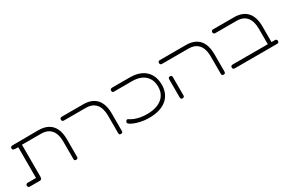

<svg xmlns="http://www.w3.org/2000/svg" viewBox="89 -1555 3772 2543"><g transform="rotate(-30 1975.0 -283.5)"><path d="M85 10Q75 10 68.5 6.5Q62 3 58.5 -3.5Q55 -10 55 -19Q55 -29 58.5 -35Q62 -41 68.5 -44.5Q75 -48 84 -48H212V-535L220 -518Q187 -518 167.5 -519.5Q148 -521 139.5 -524.5Q131 -528 128.5 -533.5Q126 -539 126 -547Q126 -565 134 -571.5Q142 -578 172 -578L549 -580Q639 -581 700 -548Q761 -515 792 -449.5Q823 -384 823 -286V-20Q823 -10 820 -3.5Q817 3 810.5 6.5Q804 10 795 10Q786 10 779.5 7.5Q773 5 769.5 -0.5Q766 -6 766 -13V-283Q766 -362 743 -415Q720 -468 674.5 -495Q629 -522 561 -522H271V-39Q271 -15 263.5 -2.5Q256 10 241 10Z M1480 10Q1471 10 1464.5 7.5Q1458 5 1454.5 -0.5Q1451 -6 1451 -13V-283Q1451 -342 1438 -386.5Q1425 -431 1399 -461.5Q1373 -492 1335 -507Q1297 -522 1246 -522H913Q903 -522 896.5 -525.5Q890 -529 886.5 -535.5Q883 -542 883 -551Q883 -561 886.5 -567Q890 -573 896.5 -576.5Q903 -580 912 -580H1243Q1308 -580 1357.5 -561Q1407 -542 1440.5 -505Q1474 -468 1491 -413Q1508 -358 1508 -286V-20Q1508 -10 1505 -3.5Q1502 3 1495.5 6.5Q1489 10 1480 10Z M1912 13Q1838 13 1768.5 -3.5Q1699 -20 1649 -48Q1635 -56 1627.5 -63.5Q1620 -71 1618 -77Q1617 -83 1619 -90Q1621 -97 1624 -101Q1629 -108 1634 -112Q1639 -116 1644 -116Q1650 -116 1655 -114Q1660 -112 1667 -107Q1711 -77 1775 -60.5Q1839 -44 1912 -44Q2008 -44 2076.5 -73Q2145 -102 2181.5 -156Q2218 -210 2218 -285Q2218 -397 2148.5 -459.5Q2079 -522 1954 -522H1671Q1665 -522 1660.5 -525.5Q1656 -529 1653.5 -536Q1651 -543 1651 -551Q1651 -560 1654.5 -566.5Q1658 -573 1665 -576.5Q1672 -580 1680 -580H1954Q2055 -580 2126 -545Q2197 -510 2235 -444Q2273 -378 2273 -285Q2273 -215 2248.5 -159.5Q2224 -104 2177.5 -65.5Q2131 -27 2064 -7Q1997 13 1912 13Z M3050 10Q3041 10 3034.5 7.5Q3028 5 3024.5 -0.5Q3021 -6 3021 -13V-283Q3021 -362 2998 -415Q2975 -468 2929.5 -495Q2884 -522 2816 -522H2413Q2403 -522 2396.5 -525.5Q2390 -529 2386.5 -535.5Q2383 -542 2383 -551Q2383 -561 2386.5 -567Q2390 -573 2396.5 -576.5Q2403 -580 2412 -580H2813Q2900 -580 2959 -546.5Q3018 -513 3048 -448Q3078 -383 3078 -286V-20Q3078 -10 3075 -3.5Q3072 3 3065.5 6.5Q3059 10 3050 10ZM2421 10Q2412 10 2406 6.5Q2400 3 2396.5 -3.5Q2393 -10 2393 -19V-299Q2393 -308 2396.5 -314.5Q2400 -321 2406.5 -324Q2413 -327 2422 -327Q2431 -327 2437.5 -323.5Q2444 -320 2447 -314Q2450 -308 2450 -298V-18Q2450 -9 2446.5 -3Q2443 3 2437 6.5Q2431 10 2421 10Z M3785 11Q3776 11 3769.5 8.5Q3763 6 3759.5 0.5Q3756 -5 3756 -12V-283Q3756 -342 3743 -386.5Q3730 -431 3704 -461.5Q3678 -492 3640 -507Q3602 -522 3551 -522H3228Q3218 -522 3211.5 -525.5Q3205 -529 3201.5 -535.5Q3198 -542 3198 -551Q3198 -561 3201.5 -567Q3205 -573 3211.5 -576.5Q3218 -580 3227 -580H3548Q3613 -580 3662.5 -561Q3712 -542 3745.5 -505Q3779 -468 3796 -413Q3813 -358 3813 -286V-19Q3813 -9 3810 -2.5Q3807 4 3800.5 7.5Q3794 11 3785 11ZM3218 11Q3208 11 3201.5 7.5Q3195 4 3191.5 -2.5Q3188 -9 3188 -18Q3188 -28 3191.5 -34Q3195 -40 3201.5 -43.5Q3208 -47 3217 -47H3866Q3876 -47 3882 -43.5Q3888 -40 3891.5 -34Q3895 -28 3895 -18Q3895 -9 3891.5 -2.5Q3888 4 3881.5 7.5Q3875 11 3865 11Z"/></g></svg>

Font: Fredoka Expanded Light
Style: Regular
Weight: 300
Width: 7
Designer: Ben Nathan
Foundry: Milena B. Brandão, Ben Nathan
Version: Version 2.001